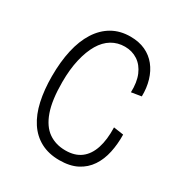

<svg xmlns="http://www.w3.org/2000/svg" viewBox="-162 -790 868 919"><g transform="rotate(30 272.5 -330.5)"><path d="M295 11Q236 11 192 -12.5Q148 -36 119.5 -79.5Q91 -123 77.5 -184Q64 -245 64 -320Q64 -400 78.5 -464.5Q93 -529 122.5 -575.5Q152 -622 195.5 -647Q239 -672 296 -672Q343 -672 378.5 -655.5Q414 -639 438 -609Q462 -579 474 -538.5Q486 -498 485 -451L430 -442Q432 -498 415.5 -537Q399 -576 368 -596.5Q337 -617 297 -617Q257 -617 224.5 -597.5Q192 -578 169.5 -540Q147 -502 134 -446.5Q121 -391 121 -320Q121 -220 142.5 -159.5Q164 -99 203.5 -71.5Q243 -44 297 -44Q349 -44 382 -69Q415 -94 430.5 -141.5Q446 -189 444 -256L499 -248Q500 -196 490 -149Q480 -102 456 -66Q432 -30 392.5 -9.5Q353 11 295 11Z"/></g></svg>

Font: Bricolage Grotesque SemiCondensed ExtraLight
Style: Regular
Weight: 250
Width: 4
Designer: Mathieu Triay
Foundry: Atelier Triay
Version: Version 1.000;gftools[0.9.30]